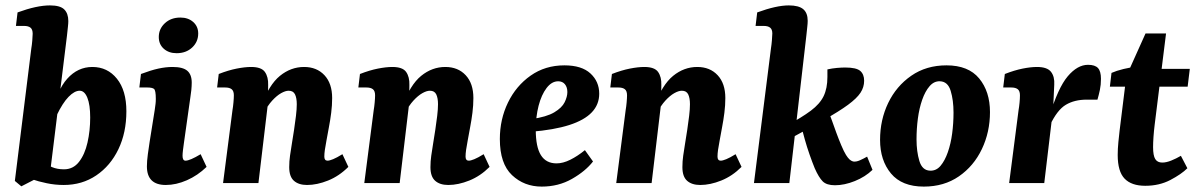

<svg xmlns="http://www.w3.org/2000/svg" viewBox="-20 -678 4443 711"><path d="M216 7Q184 7 153 0.5Q122 -6 99 -14L135 -79Q154 -67 173 -59Q192 -51 217 -51Q251 -51 272.5 -78.5Q294 -106 304 -150Q314 -194 314 -243Q314 -290 303.5 -316Q293 -342 275 -342Q256 -342 234 -319.5Q212 -297 190 -251L175 -258Q190 -343 229 -386.5Q268 -430 322 -430Q378 -430 413 -386.5Q448 -343 448 -266Q448 -187 418.5 -125.5Q389 -64 336.5 -28.5Q284 7 216 7ZM59 12 35 -8 96 -499Q98 -510 99.5 -527.5Q101 -545 101 -553Q101 -569 93 -575.5Q85 -582 69 -582H39L45 -632Q116 -658 165 -658Q203 -658 218 -643Q233 -628 233 -600Q233 -592 231.5 -578.5Q230 -565 228 -546L166 -43Z M594 7Q524 7 524 -62Q524 -81 527.5 -107Q531 -133 534 -152L553 -271Q555 -286 556 -293.5Q557 -301 557 -312Q557 -344 550 -349Q543 -354 526 -354H496L502 -404Q539 -418 566.5 -424Q594 -430 619 -430Q657 -430 673.5 -416Q690 -402 690 -372Q690 -360 688.5 -344.5Q687 -329 685 -318L661 -148Q659 -134 657.5 -121.5Q656 -109 656 -101Q656 -83 667 -83Q675 -83 689 -89Q703 -95 723 -107L745 -60Q712 -28 672 -10.5Q632 7 594 7ZM634 -481Q605 -481 586.5 -497.5Q568 -514 568 -541Q568 -571 590.5 -592Q613 -613 648 -613Q677 -613 695.5 -596.5Q714 -580 714 -554Q714 -523 691.5 -502Q669 -481 634 -481Z M1117 7Q1086 7 1068.5 -8.5Q1051 -24 1051 -59Q1051 -81 1054 -101.5Q1057 -122 1061 -147Q1065 -171 1069 -197.5Q1073 -224 1076 -249Q1079 -274 1079 -292Q1079 -315 1072.5 -328.5Q1066 -342 1049 -342Q1037 -342 1021 -333Q1005 -324 988 -305.5Q971 -287 957 -259L947 -285Q976 -364 1016.5 -397Q1057 -430 1106 -430Q1153 -430 1181.5 -399.5Q1210 -369 1210 -315Q1210 -288 1206.5 -260.5Q1203 -233 1198 -207Q1193 -181 1189 -158Q1185 -137 1183 -123Q1181 -109 1181 -98Q1181 -83 1193 -83Q1200 -83 1213.5 -88.5Q1227 -94 1248 -107L1270 -60Q1236 -26 1195 -9.5Q1154 7 1117 7ZM806 0 841 -271Q843 -282 844.5 -298.5Q846 -315 846 -325Q846 -341 838 -347.5Q830 -354 814 -354H784L790 -404Q826 -418 856.5 -424Q887 -430 910 -430Q948 -430 961 -411.5Q974 -393 973 -363L972 -294L937 0Z M1640 7Q1609 7 1591.5 -8.5Q1574 -24 1574 -59Q1574 -81 1577 -101.5Q1580 -122 1584 -147Q1588 -171 1592 -197.5Q1596 -224 1599 -249Q1602 -274 1602 -292Q1602 -315 1595.5 -328.5Q1589 -342 1572 -342Q1560 -342 1544 -333Q1528 -324 1511 -305.5Q1494 -287 1480 -259L1470 -285Q1499 -364 1539.5 -397Q1580 -430 1629 -430Q1676 -430 1704.5 -399.5Q1733 -369 1733 -315Q1733 -288 1729.5 -260.5Q1726 -233 1721 -207Q1716 -181 1712 -158Q1708 -137 1706 -123Q1704 -109 1704 -98Q1704 -83 1716 -83Q1723 -83 1736.5 -88.5Q1750 -94 1771 -107L1793 -60Q1759 -26 1718 -9.5Q1677 7 1640 7ZM1329 0 1364 -271Q1366 -282 1367.5 -298.5Q1369 -315 1369 -325Q1369 -341 1361 -347.5Q1353 -354 1337 -354H1307L1313 -404Q1349 -418 1379.5 -424Q1410 -430 1433 -430Q1471 -430 1484 -411.5Q1497 -393 1496 -363L1495 -294L1460 0Z M2070 -436Q2134 -436 2166.5 -406Q2199 -376 2199 -331Q2199 -291 2171.5 -262Q2144 -233 2088 -215Q2032 -197 1946 -190L1948 -237Q2004 -245 2032.5 -262Q2061 -279 2071 -299.5Q2081 -320 2081 -337Q2081 -355 2072 -366Q2063 -377 2047 -377Q2023 -377 2004 -352Q1985 -327 1974.5 -286.5Q1964 -246 1964 -197Q1964 -134 1983 -103.5Q2002 -73 2041 -73Q2065 -73 2092 -86.5Q2119 -100 2146 -122L2176 -80Q2148 -44 2098 -15.5Q2048 13 1986 13Q1921 13 1876 -29.5Q1831 -72 1831 -163Q1831 -236 1861 -298Q1891 -360 1945 -398Q1999 -436 2070 -436Z M2573 7Q2542 7 2524.5 -8.5Q2507 -24 2507 -59Q2507 -81 2510 -101.5Q2513 -122 2517 -147Q2521 -171 2525 -197.5Q2529 -224 2532 -249Q2535 -274 2535 -292Q2535 -315 2528.5 -328.5Q2522 -342 2505 -342Q2493 -342 2477 -333Q2461 -324 2444 -305.5Q2427 -287 2413 -259L2403 -285Q2432 -364 2472.5 -397Q2513 -430 2562 -430Q2609 -430 2637.5 -399.5Q2666 -369 2666 -315Q2666 -288 2662.5 -260.5Q2659 -233 2654 -207Q2649 -181 2645 -158Q2641 -137 2639 -123Q2637 -109 2637 -98Q2637 -83 2649 -83Q2656 -83 2669.5 -88.5Q2683 -94 2704 -107L2726 -60Q2692 -26 2651 -9.5Q2610 7 2573 7ZM2262 0 2297 -271Q2299 -282 2300.5 -298.5Q2302 -315 2302 -325Q2302 -341 2294 -347.5Q2286 -354 2270 -354H2240L2246 -404Q2282 -418 2312.5 -424Q2343 -430 2366 -430Q2404 -430 2417 -411.5Q2430 -393 2429 -363L2428 -294L2393 0Z M2772 0 2835 -499Q2837 -511 2838.5 -529Q2840 -547 2840 -554Q2840 -569 2832 -575.5Q2824 -582 2808 -582H2778L2784 -632Q2855 -658 2901 -658Q2938 -658 2954.5 -644Q2971 -630 2971 -601Q2971 -592 2969.5 -579Q2968 -566 2966 -546L2903 0ZM3072 8Q3041 8 3026.5 -6.5Q3012 -21 2997 -55Q2988 -77 2978 -105.5Q2968 -134 2960.5 -161Q2953 -188 2948 -207L3051 -258Q3054 -251 3061 -231Q3068 -211 3077 -186.5Q3086 -162 3095.5 -139.5Q3105 -117 3113 -104Q3120 -93 3126 -87.5Q3132 -82 3139 -80Q3150 -78 3164.5 -84.5Q3179 -91 3191 -98L3211 -49Q3184 -23 3145.5 -7.5Q3107 8 3072 8ZM2881 -151 2890 -211Q2949 -243 2982.5 -268Q3016 -293 3030 -322Q3044 -351 3044 -393V-421Q3062 -425 3079.5 -426.5Q3097 -428 3110 -428Q3151 -428 3165.5 -415.5Q3180 -403 3180 -379Q3180 -355 3166.5 -334.5Q3153 -314 3120.5 -290Q3088 -266 3029.5 -233Q2971 -200 2881 -151Z M3401 13Q3320 13 3279.5 -35.5Q3239 -84 3239 -160Q3239 -234 3269 -296.5Q3299 -359 3354.5 -397.5Q3410 -436 3485 -436Q3566 -436 3606 -387.5Q3646 -339 3646 -263Q3646 -189 3616 -126Q3586 -63 3531 -25Q3476 13 3401 13ZM3424 -46Q3447 -45 3463 -64Q3479 -83 3490 -114.5Q3501 -146 3506 -184Q3511 -222 3511 -261Q3511 -307 3500.5 -341.5Q3490 -376 3461 -377Q3439 -378 3422.5 -359Q3406 -340 3395 -308.5Q3384 -277 3379 -239Q3374 -201 3374 -162Q3374 -117 3384.5 -82Q3395 -47 3424 -46Z M3717 0 3752 -271Q3754 -282 3755.5 -297.5Q3757 -313 3757 -325Q3757 -341 3749 -347.5Q3741 -354 3725 -354H3695L3701 -404Q3737 -418 3767 -424Q3797 -430 3820 -430Q3858 -430 3872 -412Q3886 -394 3884 -364L3880 -277L3847 0ZM3866 -247Q3898 -353 3934 -395.5Q3970 -438 4009 -438Q4035 -438 4046 -426Q4057 -414 4057 -386Q4057 -364 4053 -345Q4049 -326 4044 -309H4004Q3959 -309 3927 -290Q3895 -271 3868 -214Z M4221 10Q4170 10 4144.5 -16.5Q4119 -43 4119 -104Q4119 -127 4121.5 -152Q4124 -177 4126 -194L4151 -396L4222 -554H4298L4256 -217Q4253 -193 4251.5 -171Q4250 -149 4250 -133Q4250 -102 4258 -89Q4266 -76 4284 -76Q4299 -76 4317.5 -83.5Q4336 -91 4353 -101L4377 -55Q4355 -33 4314 -11.5Q4273 10 4221 10ZM4090 -357 4096 -408Q4114 -416 4140.5 -422.5Q4167 -429 4195 -432L4239 -423H4386L4378 -357Z"/></svg>

Font: Rasa
Style: Italic
Weight: 400
Italic angle: -7.10001°
Designer: Anna Giedrys (Yrsa+Rasa design), David Brezina (Yrsa art-direction, Rasa art-direction, design)
Foundry: Rosetta Type Foundry
Version: Version 2.004